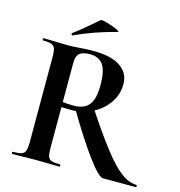

<svg xmlns="http://www.w3.org/2000/svg" viewBox="-115 -897 940 1000"><g transform="rotate(15 355.0 -397.0)"><path d="M295 -316 387 -344Q470 -218 525.5 -147Q581 -76 624 -44Q667 -12 708 -12Q710 -12 710 -6Q710 0 708 0H530Q507 0 445 -83.5Q383 -167 295 -316ZM506 -501Q506 -444 473.5 -398Q441 -352 389 -326.5Q337 -301 280 -301Q241 -301 225 -302V-81Q225 -50 230 -36Q235 -22 249.5 -17Q264 -12 296 -12Q298 -12 298 -6Q298 0 296 0Q263 0 244 -1L168 -2L95 -1Q75 0 41 0Q38 0 38 -6Q38 -12 41 -12Q73 -12 87.5 -17Q102 -22 107.5 -36.5Q113 -51 113 -81V-544Q113 -574 108 -588Q103 -602 88 -607.5Q73 -613 42 -613Q40 -613 40 -619Q40 -625 42 -625L95 -624Q141 -622 168 -622Q202 -622 239 -625Q252 -626 271.5 -627Q291 -628 315 -628Q406 -628 456 -594.5Q506 -561 506 -501ZM299 -607Q259 -607 242 -592Q225 -577 225 -542V-330Q249 -326 283 -326Q341 -326 366.5 -358.5Q392 -391 392 -463Q392 -545 368 -576Q344 -607 299 -607ZM183 -678Q179 -678 177.5 -682.5Q176 -687 179 -689Q210 -711 266 -759Q279 -771 305 -793Q310 -797 340.5 -788.5Q371 -780 394.5 -769Q418 -758 406 -756Q288 -726 184 -678Z"/></g></svg>

Font: Cormorant Garamond
Style: Bold
Weight: 700
Designer: Christian Thalmann (Catharsis Fonts)
Foundry: Catharsis Fonts
Version: Version 4.000